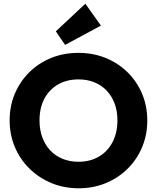

<svg xmlns="http://www.w3.org/2000/svg" viewBox="-20 -1003 846 1035"><path d="M405 12Q325 12 257.5 -16Q190 -44 139 -94Q88 -144 60 -210.5Q32 -277 32 -354Q32 -432 60 -498Q88 -564 138 -613.5Q188 -663 255.5 -690.5Q323 -718 403 -718Q482 -718 549.5 -690.5Q617 -663 667.5 -613.5Q718 -564 746 -497.5Q774 -431 774 -353Q774 -276 746 -209.5Q718 -143 668 -93.5Q618 -44 550.5 -16Q483 12 405 12ZM403 -131Q466 -131 513.5 -159Q561 -187 587 -237.5Q613 -288 613 -354Q613 -404 598 -444.5Q583 -485 555 -514.5Q527 -544 488.5 -559.5Q450 -575 403 -575Q340 -575 292.5 -547.5Q245 -520 219 -470.5Q193 -421 193 -354Q193 -304 208 -263Q223 -222 250.5 -192.5Q278 -163 317 -147Q356 -131 403 -131ZM331 -761 281 -834 440 -983 524 -865Z"/></svg>

Font: Outfit-Bold
Style: Bold
Weight: 700
Designer: Rodrigo Fuenzalida
Foundry: fragTYPE
Version: Version 1.000